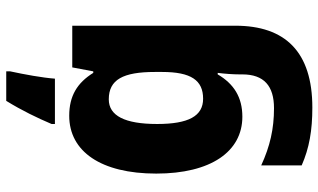

<svg xmlns="http://www.w3.org/2000/svg" viewBox="-228 -578 1046 631"><g transform="rotate(-90 295.5 -263.0)"><path d="M376 -753V-766H279C247 -714 223 -664 203 -617V-606H352C355 -647 366 -707 376 -753ZM230 -559C113 -559 40 -455 40 -273C40 -94 112 10 227 10C291 10 335 -18 366 -71H371C368 -48 366 -20 366 1V10C366 81 328 114 255 114C187 114 130 101 67 72V205C124 230 182 240 257 240C440 240 526 151 526 -13V-549H389L376 -480H371C338 -533 295 -559 230 -559ZM284 -429C349 -429 374 -382 374 -277V-254C374 -159 347 -119 286 -119C229 -119 203 -167 203 -270C203 -376 230 -429 284 -429Z"/></g></svg>

Font: Noto Sans Myanmar SemiCondensed ExtraBold
Style: Regular
Weight: 800
Width: 4
Designer: Monotype Design Team
Foundry: Monotype Imaging Inc.
Version: Version 2.107